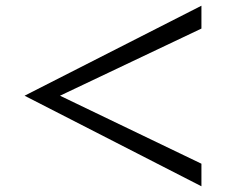

<svg xmlns="http://www.w3.org/2000/svg" viewBox="-20 -694 820 672"><path d="M685 -42 66 -359 685 -674V-594L190 -359L685 -121Z"/></svg>

Font: Kaisei Tokumin
Style: Bold
Weight: 700
Designer: Font-Kai, 金井和夫
Foundry: KAZUO KANAI
Version: Version 5.003